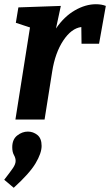

<svg xmlns="http://www.w3.org/2000/svg" viewBox="-30 -566 521 909"><path d="M43 0 112 -436 45 -458 57 -531 258 -538 235 -431Q274 -488 324.5 -517Q375 -546 424 -546Q451 -546 471 -538L439 -359H356L355 -438Q308 -432 269.5 -374Q231 -316 217 -227L181 0ZM35 323 -10 285Q18 249 31 230Q44 211 44 196Q44 182 36 168Q28 154 28 131Q28 94 51.5 75.5Q75 57 102 57Q127 57 147 73Q167 89 167 125Q167 159 138.5 207Q110 255 35 323Z"/></svg>

Font: Bitter
Style: Bold Italic
Weight: 700
Italic angle: -9°
Designer: Sol Matas, and Bitter project Authors
Foundry: Sol Matas
Version: Version 2.001